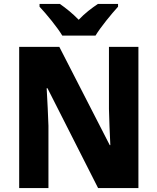

<svg xmlns="http://www.w3.org/2000/svg" viewBox="-20 -1044 796 971"><path d="M295 -864H463C489 -907 544 -974 577 -1010V-1024H475C444 -1003 410 -978 378 -944C346 -977 313 -1003 283 -1024H180V-1010C214 -974 270 -906 295 -864ZM680 -93V-807H531V-493C532 -438 535 -376 538 -310H535L280 -807H77V-93H225V-408C223 -464 220 -530 216 -598H220L476 -93Z"/></svg>

Font: Noto Sans Kannada UI SemiCondensed ExtraBold
Style: Regular
Weight: 800
Width: 4
Designer: Jelle Bosma - Monotype Design Team
Foundry: Monotype Imaging Inc.
Version: Version 2.005